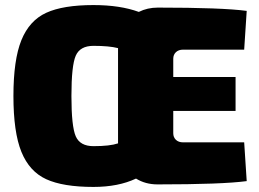

<svg xmlns="http://www.w3.org/2000/svg" viewBox="-20 -724 1022 758"><path d="M944 -162 954 -9Q857 4 602 4Q554 4 517 -19Q447 14 349 14Q229 14 162.5 -16.5Q96 -47 64.5 -124.5Q33 -202 33 -345Q33 -488 64.5 -565.5Q96 -643 162.5 -673.5Q229 -704 349 -704Q454 -704 528 -677Q562 -694 603 -694Q857 -694 954 -681L944 -528H703Q685 -528 674.5 -518Q664 -508 664 -492V-420H910V-286H664V-198Q664 -182 674.5 -172Q685 -162 703 -162ZM446 -158V-534Q411 -543 349 -543Q296 -543 279 -504Q262 -465 262 -345Q262 -225 279 -186Q296 -147 349 -147Q414 -147 446 -158Z"/></svg>

Font: Exo 2.0 Black
Style: Regular
Weight: 900
Designer: Natanael Gama
Version: Version 1.001;PS 001.001;hotconv 1.0.70;makeotf.lib2.5.58329